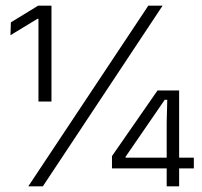

<svg xmlns="http://www.w3.org/2000/svg" viewBox="-20 -659 715 679"><path d="M162 -300H116V-592.5H112.5L17 -534.5L18.5 -580L115 -639H162ZM131.5 0H80L504.5 -639H555ZM613.5 0H569.5V-227.5L571.5 -306H562.5L424 -104.5V-86.5L402.5 -101.5H665.5V-63.5H376V-107L537 -339H613.5Z"/></svg>

Font: Anek Devanagari Light
Style: Regular
Weight: 300
Designer: Kailash Malviya (Devanagari) & Yesha Goshar (Latin)
Foundry: Ek Type
Version: Version 1.003